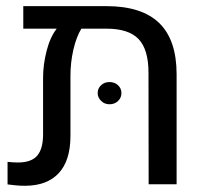

<svg xmlns="http://www.w3.org/2000/svg" viewBox="-20 -595 665 620"><path d="M323.2 -575.2Q437.5 -575.2 493.9 -520.8Q550.3 -466.3 550.3 -355V0H460L459.5 -360.4Q459.5 -435.1 427.5 -468.8Q395.5 -502.4 324.2 -502.4H242.7Q226.6 -476.1 217 -434.8Q207.5 -393.6 207.5 -350.1V-156.2Q207.5 -76.7 169.7 -35.9Q131.8 4.9 60.5 4.9Q45.9 4.9 32.5 3.7Q19 2.4 4.4 0.5V-72.3Q13.2 -71.3 21.7 -70.8Q30.3 -70.3 38.1 -70.3Q81.1 -70.3 100.1 -92.3Q119.1 -114.3 119.1 -161.6V-343.3Q119.1 -386.7 130.6 -431.2Q142.1 -475.6 163.1 -502.4H55.2V-575.2ZM333.5 -258.3Q317.4 -258.3 306.4 -269.3Q295.4 -280.3 295.4 -294.4Q295.4 -309.6 306.4 -319.8Q317.4 -330.1 333.5 -330.1Q350.1 -330.1 361.1 -319.8Q372.1 -309.6 372.1 -294.4Q372.1 -279.3 361.1 -268.8Q350.1 -258.3 333.5 -258.3Z"/></svg>

Font: Heebo
Style: Regular
Weight: 400
Designer: Oded Ezer
Foundry: Ezer Type House
Version: Version 3.100